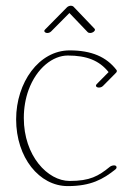

<svg xmlns="http://www.w3.org/2000/svg" viewBox="-20 -628 439 657"><path d="M141.8 -515.1C146.7 -515.1 151.6 -517.1 155 -520.5L217.5 -583.5L280 -518.1C282 -516.1 285.4 -515.1 288.8 -515.1C296.1 -515.1 304.9 -520.5 304.9 -526.4C304.9 -527.8 304.4 -528.8 303.5 -529.8L231.2 -605.5C229.7 -606.9 226.3 -608.4 222.9 -608.4C218 -608.4 212.6 -606.4 209.2 -603L134.5 -527.3C132.6 -525.4 131.6 -523.9 131.6 -522C131.6 -518.1 136.5 -515.1 141.8 -515.1ZM35.2 -219.7C35.2 -88.9 114.3 8.8 211.9 8.8C291 8.8 333 -14.6 375.5 -48.8C377.9 -50.8 378.9 -53.2 378.9 -55.2C378.9 -65.4 362.8 -62.5 356.4 -57.6C316.9 -25.4 288.1 -8.8 218.3 -8.8C143.1 -8.8 61.5 -94.7 61.5 -224.1C61.5 -259.3 67.4 -291.5 77.6 -319.8C105.5 -396 161.6 -438 211.9 -438C276.9 -438 319.8 -420.9 351.6 -381.3L311 -340.3C306.6 -335.9 307.6 -331.1 313.5 -329.1C319.3 -327.1 327.6 -329.1 332 -333.5L377.4 -379.4C378.9 -380.9 379.9 -383.3 379.9 -385.3C379.9 -386.2 379.4 -387.2 378.9 -388.2C344.2 -433.6 293 -455.6 218.3 -455.6C113.3 -455.6 35.2 -345.7 35.2 -219.7Z"/></svg>

Font: WireWyrm
Style: Light
Weight: 200
Version: Version 001.000